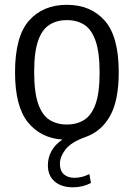

<svg xmlns="http://www.w3.org/2000/svg" viewBox="-20 -571 556 798"><path d="M283.5 207.5Q235 207.5 207 183.2Q179 159 179 115.5Q179 84.5 193.8 57.2Q208.5 30 239.5 9Q149 3 95.8 -63Q42.5 -129 42.5 -270.5Q42.5 -419.5 100.5 -485.2Q158.5 -551 258 -551Q357 -551 415.2 -485.2Q473.5 -419.5 473.5 -271Q473.5 -153.5 437.5 -89.2Q401.5 -25 336.5 -2Q275 20 252 50.5Q229 81 229 110Q229 138.5 245.2 153.2Q261.5 168 290 168Q320.5 168 351.5 152.5L358 189.5Q324 207.5 283.5 207.5ZM258 -53.5Q300 -53.5 330.5 -73Q361 -92.5 377.5 -139.5Q394 -186.5 394 -269Q394 -353.5 377.2 -401.2Q360.5 -449 330 -468.2Q299.5 -487.5 258 -487.5Q216.5 -487.5 185.8 -468.2Q155 -449 138.5 -402Q122 -355 122 -272Q122 -188 138.5 -140.2Q155 -92.5 185.5 -73Q216 -53.5 258 -53.5Z"/></svg>

Font: Encode Sans SemiCondensed SemiCondensed
Style: Regular
Weight: 400
Width: 4
Designer: Multiple Designers
Foundry: Impallari Type
Version: Version 3.000; ttfautohint (v1.8.3) -l 8 -r 50 -G 200 -x 14 